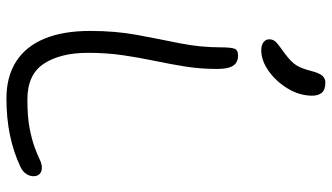

<svg xmlns="http://www.w3.org/2000/svg" viewBox="-237 -784 1030 596"><g transform="rotate(90 278.0 -486.0)"><path d="M286 9Q218 9 171 -21Q124 -51 100 -109Q76 -167 76 -251Q76 -330 88.5 -397Q101 -464 114 -527.5Q127 -591 127 -658Q127 -684 130.5 -697Q134 -710 153 -710Q166 -710 175.5 -703.5Q185 -697 189.5 -682.5Q194 -668 194 -644Q194 -593 186.5 -546Q179 -499 169 -451.5Q159 -404 151.5 -353Q144 -302 144 -244Q144 -159 177.5 -107.5Q211 -56 289 -56Q343 -56 378.5 -63Q414 -70 437 -78.5Q460 -87 474.5 -94Q489 -101 500 -101Q513 -101 520 -94Q527 -87 527 -75Q527 -63 519.5 -52Q512 -41 499 -35Q453 -13 400 -2Q347 9 286 9ZM136 -782Q120 -782 111 -789Q102 -796 102 -807Q102 -821 113.5 -830.5Q125 -840 146 -855Q173 -875 183 -891.5Q193 -908 200 -936Q207 -963 215.5 -972Q224 -981 236 -981Q258 -981 267.5 -970.5Q277 -960 277 -940Q277 -901 255 -864.5Q233 -828 200.5 -805Q168 -782 136 -782Z"/></g></svg>

Font: Shantell Sans Light
Style: Regular
Weight: 300
Designer: Stephen Nixon, Anya Danilova, Shantell Martin
Foundry: Arrow Type
Version: Version 1.011;[c5ecc13dd]